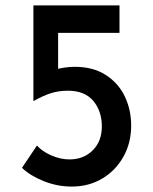

<svg xmlns="http://www.w3.org/2000/svg" viewBox="-20 -679 562 707"><path d="M244 8Q191 8 141 -12Q91 -32 61 -61L116 -143Q136 -121 169.5 -106.5Q203 -92 236 -92Q288 -92 321.5 -125.5Q355 -159 355 -213Q355 -270 323.5 -307.5Q292 -345 230 -345Q196 -345 166.5 -335.5Q137 -326 104 -307H103V-659H420V-558H194V-400L180 -422Q197 -427 216.5 -430Q236 -433 255 -433Q323 -433 369.5 -403Q416 -373 439.5 -324Q463 -275 463 -216Q463 -153 434.5 -102Q406 -51 356.5 -21.5Q307 8 244 8Z"/></svg>

Font: Reem Kufi
Style: Regular
Weight: 400
Designer: Khaled Hosny
Version: Version 1.6